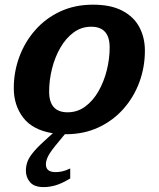

<svg xmlns="http://www.w3.org/2000/svg" viewBox="-20 -548 663 801"><path d="M224.5 43.5Q190 84.5 180.8 103.5Q171.5 122.5 171.5 137.5Q171.5 170 211.5 170Q226 170 239.5 167Q253 164 273 155V196.5Q238 217.5 212.5 225Q187 232.5 162 232.5Q123 232.5 105.5 212.2Q88 192 88 164Q88 143.5 95.2 124.8Q102.5 106 122.8 82.5Q143 59 182 24.5L200.5 8Q116.5 -5.5 77 -57Q37.5 -108.5 37.5 -180Q37.5 -248 60.5 -310.5Q83.5 -373 126.8 -422.2Q170 -471.5 231 -500Q292 -528.5 368 -528.5Q442.5 -528.5 490.5 -503.2Q538.5 -478 561.5 -434.5Q584.5 -391 584.5 -336.5Q584.5 -268 561.5 -205.5Q538.5 -143 495.2 -94Q452 -45 391 -16.5Q330 12 254.5 12Q252.5 12 250.5 12ZM262 -79.5Q303 -79.5 335.5 -103.5Q368 -127.5 390.8 -167.2Q413.5 -207 425.5 -254.8Q437.5 -302.5 437.5 -350Q437.5 -436.5 360.5 -436.5Q319.5 -436.5 287 -412.5Q254.5 -388.5 231.8 -349Q209 -309.5 197 -261.5Q185 -213.5 185 -166Q185 -79.5 262 -79.5Z"/></svg>

Font: Newsreader Caption SemiBold
Style: Italic
Weight: 600
Italic angle: -17°
Designer: Hugues Gentile
Foundry: Production Type
Version: Version 1.001